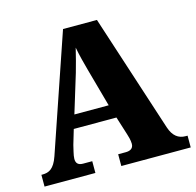

<svg xmlns="http://www.w3.org/2000/svg" viewBox="-104 -822 949 930"><g transform="rotate(-15 370.0 -357.0)"><path d="M7 0H262V-59H216C190 -59 181 -72 181 -92C181 -111 191 -143 194 -159L216 -233H430L459 -141C462 -132 469 -109 469 -91C469 -66 450 -59 430 -59H392V0H740V-59H730C695 -59 668 -78 653 -124L461 -714H291L91 -129C71 -71 45 -59 13 -59H7ZM237 -300 296 -493C306 -528 317 -569 327 -611C335 -568 346 -528 356 -491L409 -300Z"/></g></svg>

Font: Noto Serif Sinhala SemiCondensed Black
Style: Regular
Weight: 900
Width: 4
Designer: Jelle Bosma - Monotype Design Team
Foundry: Monotype Imaging Inc.
Version: Version 2.007